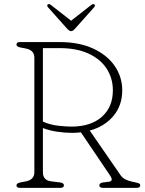

<svg xmlns="http://www.w3.org/2000/svg" viewBox="-20 -902 694 922"><path d="M567 -468Q567 -395.5 524.5 -345Q482 -294.5 411 -275L559.5 -60Q569.5 -46 584.8 -39.2Q600 -32.5 615 -29.5Q638.5 -24.5 646 -21.8Q653.5 -19 653.5 -12Q653.5 0 636.5 0H474Q457 0 457 -12Q457 -23.5 476 -26L501 -29Q526.5 -32 510 -57L368.5 -266.5Q347 -264 325 -264Q292 -264 254.8 -269.5Q217.5 -275 186 -287V-75Q186 -35.5 227 -31L268 -26Q287 -23.5 287 -12Q287 0 270 0H76Q59 0 59 -12Q59 -22 78 -26L104 -31Q145 -39 145 -75V-625Q145 -661 104 -669L78 -674Q59 -678 59 -688Q59 -700 76 -700H266Q360 -700 427.5 -668.8Q495 -637.5 531 -585Q567 -532.5 567 -468ZM186 -671V-318Q221 -302.5 260 -298.2Q299 -294 322 -294Q416 -294 469 -341Q522 -388 522 -468Q522 -526.5 492 -572.5Q462 -618.5 404.8 -644.8Q347.5 -671 266 -671ZM340 -764Q330 -752.5 322 -752.5Q313 -752.5 302.5 -764L210.5 -867Q203 -876 210 -881Q215.5 -884.5 224 -878.5L321.5 -802.5L418.5 -878.5Q427 -884.5 432.5 -881Q439.5 -876 432 -867Z"/></svg>

Font: Fraunces 9pt SuperSoft Thin
Style: Regular
Weight: 100
Version: Version 1.000;[b76b70a41]